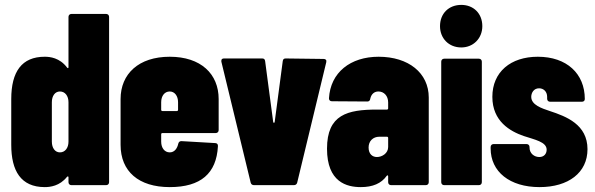

<svg xmlns="http://www.w3.org/2000/svg" viewBox="-20 -757 2431 785"><path d="M260 -688V-482C260 -478 257 -477 254 -481C224 -521 184 -525 163 -525C69 -525 26 -464 26 -352V-165C26 -59 65 8 163 8C184 8 224 4 254 -34C257 -37 260 -36 260 -32V-12C260 -5 265 0 272 0H414C421 0 426 -5 426 -12V-688C426 -695 421 -700 414 -700H272C265 -700 260 -695 260 -688ZM225 -134C205 -134 192 -152 192 -178V-339C192 -365 205 -383 225 -383C246 -383 260 -365 260 -339V-178C260 -152 246 -134 225 -134Z M874 -225V-352C874 -455 801 -525 674 -525C547 -525 473 -455 473 -352V-165C473 -56 547 8 674 8C801 8 865 -48 871 -159C872 -167 867 -172 860 -172L722 -180C715 -180 711 -177 709 -170C705 -151 694 -134 674 -134C653 -134 639 -152 639 -178V-208C639 -211 641 -213 644 -213H862C869 -213 874 -218 874 -225ZM674 -383C694 -383 708 -365 708 -339V-308C708 -305 706 -303 703 -303H644C641 -303 639 -305 639 -308V-339C639 -365 653 -383 674 -383Z M1019 0H1181C1188 0 1193 -3 1195 -10L1314 -503C1316 -512 1311 -516 1303 -516L1148 -518C1141 -518 1137 -515 1136 -507L1103 -258C1103 -254 1097 -254 1097 -258L1064 -507C1063 -515 1059 -518 1052 -518H896C889 -518 885 -515 885 -509C885 -508 885 -506 885 -505L1005 -10C1007 -3 1012 0 1019 0Z M1528 -525C1413 -525 1331 -461 1325 -355C1325 -347 1330 -343 1337 -343L1482 -342C1489 -342 1493 -346 1494 -354C1498 -372 1510 -383 1527 -383C1550 -383 1567 -365 1567 -338V-314C1567 -311 1565 -309 1562 -309H1522C1401 -309 1317 -289 1317 -149C1317 -12 1398 8 1455 8C1504 8 1539 -7 1561 -38C1564 -42 1567 -40 1567 -36V-12C1567 -5 1572 0 1579 0H1721C1728 0 1733 -5 1733 -12V-358C1733 -459 1650 -525 1528 -525ZM1521 -115C1503 -115 1487 -127 1487 -154C1487 -180 1505 -198 1531 -198H1562C1565 -198 1567 -196 1567 -193V-156C1567 -130 1542 -115 1521 -115Z M1866 -563C1915 -563 1952 -600 1952 -650C1952 -702 1916 -737 1866 -737C1815 -737 1779 -702 1779 -650C1779 -600 1815 -563 1866 -563ZM1796 0H1938C1945 0 1950 -5 1950 -12V-505C1950 -512 1945 -517 1938 -517H1796C1789 -517 1784 -512 1784 -505V-12C1784 -5 1789 0 1796 0Z M2186 8C2304 8 2382 -51 2382 -147C2382 -248 2295 -281 2228 -303C2195 -314 2152 -328 2152 -361C2152 -377 2162 -396 2184 -396C2202 -396 2217 -383 2217 -361V-353C2217 -346 2222 -341 2229 -341H2359C2366 -341 2371 -345 2371 -352C2371 -456 2297 -525 2179 -525C2068 -525 1993 -463 1993 -361C1993 -261 2066 -220 2121 -201C2166 -186 2215 -177 2215 -145C2215 -128 2204 -115 2185 -115C2165 -115 2145 -129 2145 -154V-156C2145 -163 2140 -168 2133 -168H1998C1991 -168 1986 -163 1986 -156V-150C1986 -55 2064 8 2186 8Z"/></svg>

Font: Barlow Condensed ExtraBold
Style: Regular
Weight: 800
Width: 3
Designer: Jeremy Tribby
Foundry: Tribby Type
Version: Version 1.422;hotconv 1.0.109;makeotfexe 2.5.65596